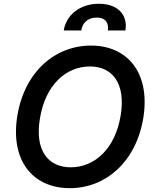

<svg xmlns="http://www.w3.org/2000/svg" viewBox="-20 -976 812 1006"><path d="M730.5 -355.8C769.5 -593.4 648.8 -737.2 456.7 -737.2C269.2 -737.2 109.4 -600.9 71 -370.7C32 -133.5 152.7 9.9 346.2 9.9C532 9.9 691.8 -125.7 730.5 -355.8ZM189.3 -355.8C217.7 -530.5 325.3 -627.8 451.3 -627.8C569.6 -627.8 639.9 -538.4 612.2 -370.7C583.5 -196 475.9 -99.4 350.5 -99.4C232.6 -99.4 160.5 -187.5 189.3 -355.8ZM313.9 -816.4H405.9C410.9 -851.2 435.4 -883.9 486.9 -883.9C536.2 -883.9 550.4 -852.3 545.1 -816.4H637.1C650.6 -898.1 597.7 -956.3 498.2 -956.3C398.8 -956.3 327.4 -898.1 313.9 -816.4Z"/></svg>

Font: Magic Ui Pro Semi Bold
Style: Italic
Weight: 600
Italic angle: -9.39999°
Designer: Stefan Endress, Andreas Faust
Version: Version 1.000;FEAKit 1.0